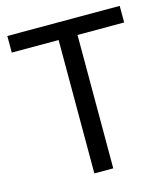

<svg xmlns="http://www.w3.org/2000/svg" viewBox="-107 -798 771 883"><g transform="rotate(-15 278.0 -357.0)"><path d="M323 0H233V-635H10V-714H545V-635H323Z"/></g></svg>

Font: Noto Sans Buhid
Style: Regular
Weight: 400
Designer: Monotype Design Team
Foundry: Monotype Imaging Inc.
Version: Version 2.001